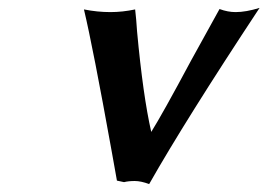

<svg xmlns="http://www.w3.org/2000/svg" viewBox="-20 -461 681 489"><path d="M295.9 2.9 277.8 -1Q275.4 -13.2 271 -39.1Q266.6 -64.9 264.2 -77.1Q216.8 -340.3 193.8 -437Q228 -430.2 261.2 -430.2Q292 -430.2 324.2 -437Q327.1 -412.6 329.1 -380.9Q344.2 -217.3 365.2 -125Q393.1 -169.4 466.8 -307.1Q475.1 -322.3 539.1 -438Q560.1 -430.2 580.1 -430.2Q606.4 -430.2 641.1 -440.9Q452.1 -154.8 359.9 7.8Q338.9 0 323.2 0Q307.1 0 295.9 2.9Z"/></svg>

Font: Linear Smooth
Style: Bold Italic
Weight: 700
Designer: Philipp H. Poll, Flanker
Foundry: Philipp H. Poll, reworked by Flanker
Version: Version 1.061 | FøM Fix